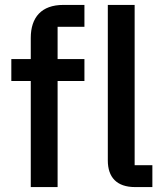

<svg xmlns="http://www.w3.org/2000/svg" viewBox="-20 -760 665 780"><path d="M105 0H214V-431H323V-520H214V-651H323V-740H237C149 -740 105 -690 105 -606V-520H26V-431H105ZM599 0V-89H527V-740H418V-108C418 -40 454 0 529 0Z"/></svg>

Font: IBMKR Medm
Style: Regular
Weight: 500
Designer: Mike Abbink; Paul van der Laan; Pieter van Rosmalen; Wujin Sim; Chorong Kim; Dohee Lee;
Foundry: Sandoll Inc.
Version: Version 1.002